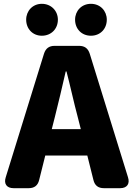

<svg xmlns="http://www.w3.org/2000/svg" viewBox="-20 -945 700 1005"><path d="M251 -269 267 -332C286 -406 306 -493 324 -571H328C348 -495 367 -406 387 -332L403 -269ZM10 -17C-1 17 15 40 51 40H130C160 40 178 26 185 -3L217 -131H437L469 -3C476 26 494 40 524 40H609C645 40 661 17 650 -17L450 -663C441 -692 423 -705 394 -705H266C237 -705 219 -692 210 -663ZM117 -842C117 -794 151 -758 199 -758C248 -758 283 -794 283 -842C283 -888 248 -925 199 -925C151 -925 117 -888 117 -842ZM373 -842C373 -794 407 -758 456 -758C505 -758 539 -794 539 -842C539 -888 505 -925 456 -925C407 -925 373 -888 373 -842Z"/></svg>

Font: コーポレート・ロゴ（ラウンド）ver3 Bold
Style: Regular
Weight: 700
Designer: [KANA_main] LOGOTYPE.JP [Source Han Sans] Ryoko NISHIZUKA 西塚涼子 (kana, bopomofo & ideographs); Paul D. Hunt (Latin, Greek
Version: Version 12.001;FEAKit 1.0